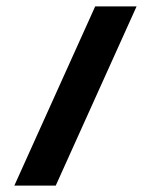

<svg xmlns="http://www.w3.org/2000/svg" viewBox="-20 -583 459 603"><path d="M25 0 279 -563H409L155 0Z"/></svg>

Font: Darker Grotesque Light Black
Style: Regular
Weight: 900
Version: Version 1.000;gftools[0.9.28]